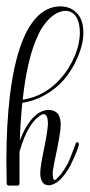

<svg xmlns="http://www.w3.org/2000/svg" viewBox="-20 -581 281 601"><path d="M98 -468Q65 -398 51 -269Q138 -282 194 -367Q206 -387 215 -408Q230 -445 230 -480Q229 -536 195 -546Q190 -547 187 -547Q143 -547 106 -485Q102 -476 98 -468ZM222 -136Q226 -135 227 -131Q227 -119 205 -73Q203 -68 201 -64Q167 -2 132 -1Q131 -1 130 -1Q106 -4 106 -40Q106 -59 119 -121Q130 -176 130 -196Q130 -197 130 -198Q129 -223 116 -224Q116 -224 115 -224Q69 -204 41 -106Q41 -83 41 -62Q41 -56 41 -50.5Q41 -45 41 -40.5Q41 -36 41 -31.5Q41 -27 41 -23.5Q41 -20 41 -17Q41 -14 41 -12Q41 -10 41 -8Q41 -6 41 -5.5Q41 -5 41 -5Q40 -1 36 0H6Q3 -1 1 -5Q1 -6 0 -77Q0 -189 11 -282Q26 -404 59 -473Q101 -560 168 -561Q168 -561 169 -561Q184 -561 197 -556Q199 -555 200 -555Q241 -535 241 -480Q241 -444 224 -404Q189 -319 114 -280Q83 -264 50 -259Q44 -203 42 -141Q62 -193 88 -217Q109 -237 134 -237Q152 -236 162 -224Q169 -212 170 -195Q170 -191 170 -188Q170 -166 151 -77Q147 -56 145 -44Q144 -18 152 -17Q172 -32 192 -69Q198 -80 218 -134Q220 -136 222 -136Z"/></svg>

Font: Maria
Style: Christmas
Weight: 400
Designer: Muhammad Yoni
Version: Version 001.000